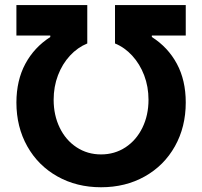

<svg xmlns="http://www.w3.org/2000/svg" viewBox="-20 -748 819 777"><path d="M183.5 -598.2V-604.1H46.4V-727.5H333.2V-572.1Q294 -556.1 263.1 -522.7Q232.2 -489.3 214.6 -443.2Q197.1 -397.1 197.1 -344.3Q197.1 -281.9 221.6 -231.3Q246.1 -180.7 290 -151.9Q333.8 -123.1 388.9 -123.1Q444.2 -123.1 488 -151.9Q531.7 -180.7 556.4 -231.3Q581 -281.9 581 -344.3Q581 -397.1 563.5 -443.1Q545.9 -489.1 515.2 -522.6Q484.6 -556.1 445.4 -572.1V-727.5H731.7V-604.1H594.5V-598.2Q659.5 -557 695.6 -490.2Q731.7 -423.3 731.7 -333.3Q731.7 -234.1 687.8 -155.9Q643.9 -77.7 565.9 -34Q488 9.8 388.9 9.8Q290.3 9.8 212.4 -34Q134.4 -77.7 90.4 -155.9Q46.4 -234.1 46.4 -333.3Q46.7 -423.1 82.6 -489.8Q118.6 -556.6 183.5 -598.2Z"/></svg>

Font: Raveo Variable
Style: Regular
Weight: 400
Designer: Jakub Foglar, Rasmus Andersson (Inter)
Foundry: Jakubfoglar.com
Version: Version 1.000;Glyphs 3.2.3 (3260)